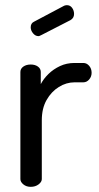

<svg xmlns="http://www.w3.org/2000/svg" viewBox="-20 -724 382 744"><path d="M99 0Q82 0 70.5 -9.5Q59 -19 59 -30V-445Q59 -458 70.5 -466Q82 -474 99 -474Q116 -474 127 -466Q138 -458 138 -445V-398Q149 -419 168 -437.5Q187 -456 212.5 -468Q238 -480 269 -480H303Q316 -480 325.5 -469Q335 -458 335 -442Q335 -427 325.5 -416Q316 -405 303 -405H269Q237 -405 208 -387Q179 -369 160.5 -336.5Q142 -304 142 -258V-30Q142 -19 129.5 -9.5Q117 0 99 0ZM129 -584Q117 -584 108 -595Q99 -606 99 -618Q99 -634 112 -640L229 -702Q235 -704 239 -704Q252 -704 259.5 -693.5Q267 -683 267 -670Q267 -654 253 -646L140 -588Q137 -587 134.5 -585.5Q132 -584 129 -584Z"/></svg>

Font: Dosis ExtraLight Medium
Style: Regular
Weight: 500
Version: Version 3.001; ttfautohint (v1.8.2)